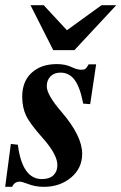

<svg xmlns="http://www.w3.org/2000/svg" viewBox="-39 -710 470 743"><path d="M333 -461 310 -307 283 -309Q271 -372 250 -400.5Q229 -429 195 -429Q171 -429 156.5 -414.5Q142 -400 142 -376Q142 -343 199 -277Q279 -184 279 -115Q279 -59 236 -23Q193 13 131 13Q96 13 67 1Q46 -7 37 -7Q17 -7 8 13H-19L3 -153L30 -150Q47 -17 123 -17Q152 -17 167.5 -31.5Q183 -46 183 -71Q183 -112 127 -175Q77 -231 62 -262.5Q47 -294 47 -336Q47 -395 83.5 -428.5Q120 -462 181 -462Q214 -462 239 -450Q260 -440 276 -440Q287 -440 292 -444Q297 -448 304 -461ZM411 -690 249 -516H167L79 -690H130L220 -593L354 -690Z"/></svg>

Font: STIX
Style: Bold Italic
Weight: 700
Italic angle: -16.33°
Designer: MicroPress Inc., with final additions and corrections provided by Coen Hoffman, Elsevier (retired)
Version: Version 1.1.1